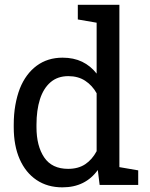

<svg xmlns="http://www.w3.org/2000/svg" viewBox="-20 -782 635 812"><path d="M243.7 10.3Q180.7 10.3 134.5 -20.8Q88.4 -51.8 63.2 -108.9Q38.1 -166 38.1 -244.1V-254.4Q38.1 -298.8 44.9 -337.4Q51.8 -376 64 -407.7Q88.9 -469.7 135 -503.9Q181.2 -538.1 244.6 -538.1Q291.5 -538.1 327.4 -520.8Q363.3 -503.4 388.7 -470.7V-686L309.1 -699.7V-761.7H388.7H484.9V-75.2L564.5 -61.5V0H401.4L393.6 -63Q367.7 -26.9 330.3 -8.3Q293 10.3 243.7 10.3ZM268.1 -67.9Q311 -67.9 340.3 -87.4Q369.6 -106.9 388.7 -142.6V-387.7Q370.1 -420.9 340.3 -440.4Q310.5 -460 269 -460Q223.6 -460 193.6 -434.1Q163.6 -408.2 148.9 -362.1Q134.3 -315.9 134.3 -254.4V-244.1Q134.3 -164.6 167 -116.2Q199.7 -67.9 268.1 -67.9Z"/></svg>

Font: Hanuman
Style: Regular
Weight: 400
Designer: Danh Hong
Foundry: Danh Hong
Version: Version 9.000